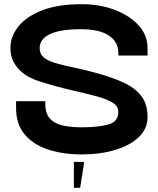

<svg xmlns="http://www.w3.org/2000/svg" viewBox="-20 -730 757 920"><path d="M371 10Q285 10 213.5 -12.5Q142 -35 99.5 -84.5Q57 -134 57 -213V-245H197V-233Q197 -186 219.5 -161.5Q242 -137 281.5 -128.5Q321 -120 371 -120Q451 -120 499 -133.5Q547 -147 547 -193Q547 -221 520 -238Q493 -255 443 -268.5Q393 -282 322.5 -298Q252 -314 166 -341Q148 -347 125 -358Q102 -369 80.5 -388Q59 -407 44.5 -434.5Q30 -462 30 -500Q30 -555 68 -603Q106 -651 182 -680.5Q258 -710 371 -710Q459 -710 530.5 -682.5Q602 -655 644.5 -608Q687 -561 687 -500V-464H547V-477Q547 -529 502 -559.5Q457 -590 367 -590Q269 -590 219.5 -566.5Q170 -543 170 -500Q170 -471 190 -454.5Q210 -438 246.5 -427.5Q283 -417 333.5 -406.5Q384 -396 446 -379Q515 -360 569.5 -335.5Q624 -311 655.5 -272Q687 -233 687 -169Q687 -113 645 -73Q603 -33 531.5 -11.5Q460 10 371 10ZM334 170V46H382V56L364 170Z"/></svg>

Font: Vina Sans
Style: Regular
Weight: 400
Designer: Andree Nguyen
Foundry: Nguyen Type Foundry
Version: Version 1.002; ttfautohint (v1.8.4.7-5d5b);gftools[0.9.28]